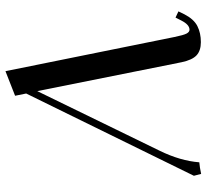

<svg xmlns="http://www.w3.org/2000/svg" viewBox="-47 -709 764 710"><g transform="rotate(-90 335.0 -354.0)"><path d="M40 -19 344.2 -639.2 335.9 -680.2 426.8 -715.8 553.2 -90.8Q560.1 -57.1 565.9 -46.1Q571.8 -35.2 580.1 -35.2Q598.6 -35.2 613.8 -64.9L625 -86.9L647.9 -76.2L637.2 -54.2Q619.1 -19 593.5 -6.1Q567.9 6.8 534.2 6.8Q502.9 6.8 485.6 -9Q468.3 -24.9 460 -64L353 -598.1L132.8 -146Q95.2 -69.3 89.8 1Q71.8 2.4 46.9 7.8Z"/></g></svg>

Font: Dihjauti S
Style: Bold Italic
Weight: 700
Italic angle: -9°
Designer: T. Christopher White
Version: Version 3.0.0